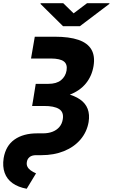

<svg xmlns="http://www.w3.org/2000/svg" viewBox="-29 -956 701 1195"><path d="M187.5 -727.5H312Q401.9 -727.5 459 -708Q516.1 -688.5 539.8 -647.9Q563.5 -607.4 553.2 -544.9Q542.5 -481.4 504.9 -436Q467.3 -390.6 405 -366.7Q342.8 -342.8 258.3 -342.8H178.7L193.4 -434.1H271.5Q322.8 -434.1 350.8 -457Q378.9 -480 385.3 -517.1Q391.6 -556.2 368.4 -573.7Q345.2 -591.3 289.6 -591.8H164.1ZM186 -385.3H260.3Q400.4 -384.8 469 -337.2Q537.6 -289.6 522.5 -196.3Q511.7 -134.3 471.9 -87.6Q432.1 -41 369.6 -15.6Q307.1 9.8 228 9.8H195.8Q169.9 9.8 155.5 21.2Q141.1 32.7 138.2 51.8Q135.3 68.4 141.6 81.3Q147.9 94.2 162.1 104.5Q176.3 114.7 195.3 123L137.2 218.8Q84 209 49.1 184.1Q14.2 159.2 0 119.6Q-14.2 80.1 -6.3 28.3Q6.8 -49.3 61.5 -87.6Q116.2 -126 202.1 -126H238.3Q271.5 -126 297.6 -136Q323.7 -146 340.6 -165.8Q357.4 -185.5 361.8 -213.9Q369.1 -258.3 338.4 -277.6Q307.6 -296.9 244.1 -296.4H170.9ZM364.7 -936 429.2 -873 512.7 -936H652.3L651.4 -931.6L468.3 -793H363.3L223.1 -931.6L224.1 -936Z"/></svg>

Font: Inter 20pt ExtraBold
Style: Italic
Weight: 800
Italic angle: -9.3988°
Version: Version 4.001;git-66647c0bb